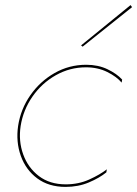

<svg xmlns="http://www.w3.org/2000/svg" viewBox="-20 -724 538 753"><path d="M61 -230Q52 -171 71 -118.5Q90 -66 132.5 -33.5Q175 -1 238 -1Q288 -1 330 -20Q372 -39 399 -60L397 -48Q370 -26 328.5 -8.5Q287 9 237 9Q171 9 126 -24.5Q81 -58 61.5 -113Q42 -168 51 -230Q61 -296 99 -350.5Q137 -405 194 -437.5Q251 -470 318 -470Q365 -470 401.5 -452.5Q438 -435 459 -412L457 -400Q438 -423 401 -441.5Q364 -460 317 -460Q254 -460 199 -429Q144 -398 107.5 -345.5Q71 -293 61 -230ZM304 -541 298 -546 492 -704 498 -696Z"/></svg>

Font: Jost Thin
Style: Italic
Weight: 200
Italic angle: -5°
Version: Version 3.710